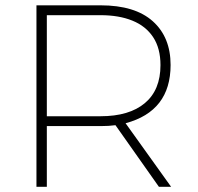

<svg xmlns="http://www.w3.org/2000/svg" viewBox="-20 -720 762 740"><path d="M639.5 0H592.5L425 -237.5Q400.5 -234 367.5 -234H160.5V0H120.5V-699.5H367.5Q500.5 -699.5 569 -638Q637.5 -576.5 637.5 -469.5Q637.5 -291.5 464 -245ZM367.5 -272Q478 -272 538.2 -322.5Q598.5 -373 598.5 -469Q598.5 -534 570.2 -576.8Q542 -619.5 490.2 -640.5Q438.5 -661.5 367.5 -661.5H160.5V-272Z"/></svg>

Font: Argentum Novus ExtraLight
Style: Regular
Weight: 250
Designer: Julieta Ulanovsky (font) & Cristiano Sobral (main changes)
Foundry: Julieta Ulanovsky (font) & Cristiano Sobral (main changes)
Version: Version 3.00;November 27, 2020;FontCreator 13.0.0.2655 64-bi